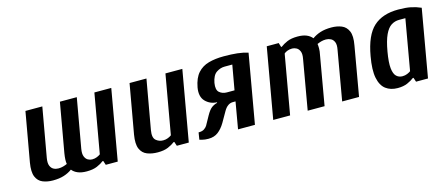

<svg xmlns="http://www.w3.org/2000/svg" viewBox="-41 -909 3047 1318"><g transform="rotate(-15 1482.0 -250.0)"><path d="M213 10Q173 10 141 -3Q109 -16 94.5 -50.5Q80 -85 91 -150L153 -500H273L211 -150Q205 -115 213 -95.5Q221 -76 236.5 -68Q252 -60 270 -60Q289 -60 304.5 -64.5Q320 -69 333 -75Q328 -101 336 -150L398 -500H518L456 -150Q450 -115 458 -95.5Q466 -76 480.5 -68Q495 -60 510 -60Q529 -60 544.5 -66.5Q560 -73 569 -80L643 -500H763L675 0H590L580 -30H575Q556 -15 527 -2.5Q498 10 453 10Q416 10 390.5 -0.5Q365 -11 350 -30Q324 -11 291 -0.5Q258 10 213 10Z M958 10Q916 10 883 -3Q850 -16 835 -50.5Q820 -85 831 -150L893 -500H1013L951 -150Q942 -98 963.5 -79Q985 -60 1015 -60Q1034 -60 1049.5 -66.5Q1065 -73 1074 -80L1148 -500H1268L1180 0H1095L1085 -30H1080Q1061 -15 1032 -2.5Q1003 10 958 10Z M1318 10Q1292 10 1273.5 5Q1255 0 1255 0L1263 -50Q1289 -50 1303 -59.5Q1317 -69 1324 -80L1360 -145Q1379 -179 1396.5 -193Q1414 -207 1438 -213L1439 -217Q1390 -219 1357.5 -252.5Q1325 -286 1336 -350Q1348 -415 1379 -449.5Q1410 -484 1457 -497Q1504 -510 1564 -510Q1620 -510 1660.5 -505.5Q1701 -501 1736 -490L1650 0H1530L1563 -190H1544Q1506 -190 1480 -145L1437 -70Q1415 -33 1387 -11.5Q1359 10 1318 10ZM1521 -265H1576L1607 -440H1552Q1522 -440 1494 -421.5Q1466 -403 1456 -350Q1448 -301 1469.5 -283Q1491 -265 1521 -265Z M1780 0 1868 -500H1953L1962 -470H1967Q1986 -485 2015 -497.5Q2044 -510 2089 -510Q2127 -510 2152 -499.5Q2177 -489 2192 -470Q2218 -489 2251 -499.5Q2284 -510 2329 -510Q2369 -510 2401 -497Q2433 -484 2448 -449.5Q2463 -415 2451 -350L2390 0H2270L2331 -350Q2338 -385 2330 -404.5Q2322 -424 2306 -432Q2290 -440 2272 -440Q2253 -440 2237.5 -435.5Q2222 -431 2209 -425Q2211 -414 2211 -393.5Q2211 -373 2206 -350L2145 0H2025L2086 -350Q2093 -385 2085 -404.5Q2077 -424 2062 -432Q2047 -440 2032 -440Q2013 -440 1997.5 -434Q1982 -428 1974 -420L1900 0Z M2663 10Q2613 10 2579 -15.5Q2545 -41 2533.5 -98Q2522 -155 2539 -250Q2564 -393 2628 -451.5Q2692 -510 2804 -510Q2857 -510 2893.5 -502.5Q2930 -495 2964 -480L2880 0H2795L2785 -30H2780Q2761 -15 2732.5 -2.5Q2704 10 2663 10ZM2715 -60Q2734 -60 2749.5 -66.5Q2765 -73 2774 -80L2837 -440H2792Q2762 -440 2736.5 -424Q2711 -408 2691.5 -366.5Q2672 -325 2659 -250Q2646 -175 2650.5 -134Q2655 -93 2672.5 -76.5Q2690 -60 2715 -60Z"/></g></svg>

Font: Cuprum
Style: Bold Italic
Weight: 700
Italic angle: -10°
Designer: Jovanny Lemonad
Foundry: Jovanny Lemonad
Version: Version 3.000